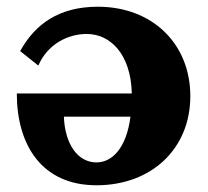

<svg xmlns="http://www.w3.org/2000/svg" viewBox="-20 -535 619 571"><path d="M30 -257C30 -103 105 16 267 16C431 16 546 -93 546 -249C546 -405 433 -515 271 -515C155 -515 84 -463 40 -383L94 -340C121 -403 181 -434 238 -434C306 -434 369 -377 372 -257ZM170 -188H368C356 -94 313 -52 267 -52C210 -52 173 -108 170 -188Z"/></svg>

Font: LT Superior Serif ExtraBold
Style: Regular
Weight: 800
Designer: Daniel Lyons
Foundry: LyonsType
Version: Version 2.120;FEAKit 1.0